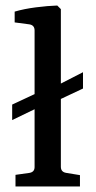

<svg xmlns="http://www.w3.org/2000/svg" viewBox="-20 -674 348 694"><path d="M24 -296 144 -352H161L280 -413V-354L161 -298H144L24 -240ZM200 -71Q200 -52 220 -49L269 -41V0H36V-42L86 -49Q105 -52 105 -70V-564Q105 -583 86 -586L33 -593V-632Q67 -642 110 -647.5Q153 -653 187 -654L200 -641Z"/></svg>

Font: Yrsa Medium
Style: Regular
Weight: 500
Designer: Anna Giedrys (Yrsa+Rasa design), David Brezina (Yrsa art-direction, Rasa art-direction, design)
Foundry: Rosetta Type Foundry
Version: Version 2.004